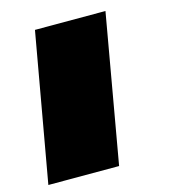

<svg xmlns="http://www.w3.org/2000/svg" viewBox="-92 -660 646 734"><g transform="rotate(-15 230.5 -293.0)"><path d="M9.5 0H289.5L392.5 -586H113.5Z"/></g></svg>

Font: Anybody ExtraExpanded Black
Style: Italic
Weight: 900
Width: 8
Italic angle: -10°
Version: Version 1.113;gftools[0.9.25]